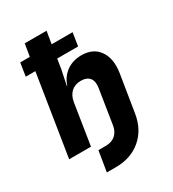

<svg xmlns="http://www.w3.org/2000/svg" viewBox="-215 -846 1029 1143"><g transform="rotate(-30 300.0 -275.0)"><path d="M177 180 200 40H251Q292 40 317.5 17.5Q343 -5 349 -45L386 -280Q393 -323 374.5 -346.5Q356 -370 315 -370Q275 -370 249 -346.5Q223 -323 216 -280L172 0H22L110 -555H44L58 -645H124L138 -730H288L274 -645H418L404 -555H260L250 -490L228 -385H231Q249 -439 292 -469.5Q335 -500 394 -500Q474 -500 513.5 -444Q553 -388 539 -295L498 -40Q482 62 412.5 121Q343 180 239 180Z"/></g></svg>

Font: JetBrains Mono ExtraBold
Style: Italic
Weight: 800
Italic angle: -9°
Monospace: yes
Designer: Philipp Nurullin, Konstantin Bulenkov
Foundry: JetBrains
Version: Version 2.305; ttfautohint (v1.8.4.7-5d5b)